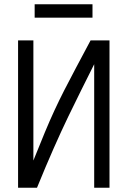

<svg xmlns="http://www.w3.org/2000/svg" viewBox="-20 -883 600 903"><path d="M65 0V-693H137V-128Q167 -203 190.5 -259.5Q214 -316 236 -363.5Q258 -411 282 -458Q306 -505 336 -561.5Q366 -618 406 -693H495V0H423V-581Q393 -521 363 -461Q333 -401 300.5 -333.5Q268 -266 232 -184.5Q196 -103 154 0ZM143 -800V-863H415V-800Z"/></svg>

Font: Ubuntu Sans Mono
Style: Regular
Weight: 400
Monospace: yes
Designer: Dalton Maag Ltd
Foundry: Dalton Maag Ltd
Version: Version 1.006